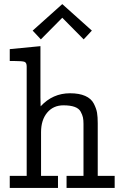

<svg xmlns="http://www.w3.org/2000/svg" viewBox="-20 -921 601 941"><path d="M27.8 0V-59.1H110.8V-595.2Q110.8 -613.3 100.8 -617.7Q90.8 -622.1 46.9 -622.1H27.8V-680.2L178.2 -694.8V-442.9L179.2 -399.9Q238.3 -463.9 323.2 -463.9Q368.2 -463.9 397.5 -450.9Q426.8 -438 439.5 -413.6Q452.1 -389.2 455.6 -368.7Q459 -348.1 459 -316.9V-59.1H542V0H306.2V-59.1H389.2V-314Q389.2 -333 386.5 -345.5Q383.8 -357.9 375.5 -373.5Q367.2 -389.2 346.2 -397Q325.2 -404.8 291 -404.8Q241.2 -404.8 211.2 -368.9Q181.2 -333 181.2 -272.9V-59.1H264.2V0ZM140.1 -771 285.2 -900.9 430.2 -771 390.1 -728 285.2 -834 180.2 -728Z"/></svg>

Font: CMU Concrete
Style: Roman
Weight: 500
Version: Version 0.7.0